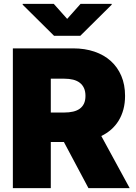

<svg xmlns="http://www.w3.org/2000/svg" viewBox="-20 -979 708 999"><path d="M360.8 -727.3Q421.5 -727.3 471.2 -710.4Q521 -693.5 556.3 -661.8Q591.6 -630 611.2 -584.2Q630.7 -538.4 630.7 -480.1Q630.7 -442.5 622.2 -410.3Q613.6 -378.2 597.7 -351.9Q581.7 -325.6 558.8 -305.4Q535.9 -285.2 507.1 -271.3L654.8 0H440.3L312.5 -240.1H244.3V0H46.9V-727.3ZM259.9 -958.8 329.5 -880.7 399.1 -958.8H561.1V-954.5L397.7 -792.6H261.4L98 -954.5V-958.8ZM313.9 -393.5Q339.8 -393.5 360.4 -398.3Q381 -403.1 395.2 -413.5Q409.4 -424 417.1 -440.3Q424.7 -456.7 424.7 -480.1Q424.7 -503.6 417.1 -520.4Q409.4 -537.3 395.2 -548.3Q381 -559.3 360.4 -564.5Q339.8 -569.6 313.9 -569.6H244.3V-393.5Z"/></svg>

Font: Inter P Black
Style: Regular
Weight: 900
Designer: Rasmus Andersson
Foundry: rsms
Version: Version 3.018;git-588b23468